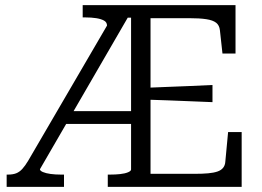

<svg xmlns="http://www.w3.org/2000/svg" viewBox="-20 -730 1023 750"><path d="M237 -296H512L521 -246H215ZM547 -387Q590 -389 633.5 -390.5Q677 -392 721.5 -394Q766 -396 810 -398V-331Q767 -333 723 -334.5Q679 -336 635 -338Q591 -340 547 -341ZM401 0V-48H410Q431 -48 449.5 -50Q468 -52 480 -57Q492 -62 492 -68V-661H479L136 -69Q136 -63 147.5 -58Q159 -53 177.5 -50.5Q196 -48 218 -48H230V0H6V-48H11Q30 -48 43 -53Q56 -58 67 -70Q78 -82 90 -102L398 -630Q398 -643 386.5 -649.5Q375 -656 356 -659Q337 -662 313 -662H303V-710H900V-521H849L839 -612Q837 -631 824.5 -641Q812 -651 786 -655Q760 -659 719 -659H568V-51H740Q771 -51 793 -53Q815 -55 829.5 -60Q844 -65 851.5 -74.5Q859 -84 860 -97L871 -214H924V0Z"/></svg>

Font: Roboto Serif SemiCondensed Light
Style: Regular
Weight: 300
Width: 4
Designer: Greg Gazdowicz
Foundry: Commercial Type
Version: Version 1.007